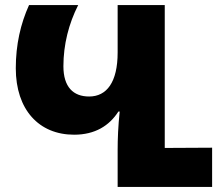

<svg xmlns="http://www.w3.org/2000/svg" viewBox="-20 -734 853 754"><path d="M442 0H813V-154L627 -153V-714H442V-528C442 -411 399 -355 330 -355C268 -355 229 -392 229 -474C229 -559 250 -641 287 -714H94C61 -641 42 -559 42 -466C42 -303 133 -205 271 -205C353 -205 409 -240 445 -296H450C444 -238 442 -189 442 -145Z"/></svg>

Font: Noto Sans Georgian SemiCondensed Black
Style: Regular
Weight: 900
Width: 4
Designer: Monotype Design Team, Akaki Razmadze
Foundry: Google LLC
Version: Version 2.005